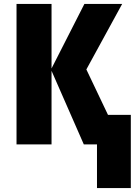

<svg xmlns="http://www.w3.org/2000/svg" viewBox="-20 -734 701 976"><path d="M601 -714H409L242 -386V-714H64V0H242V-374L406 0H473V222H645V-150H529L419 -381Z"/></svg>

Font: Noto Sans Condensed Black
Style: Regular
Weight: 900
Width: 3
Designer: Monotype Design Team
Foundry: Monotype Imaging Inc.
Version: Version 2.013